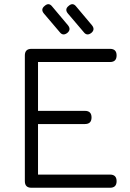

<svg xmlns="http://www.w3.org/2000/svg" viewBox="-20 -884 614 904"><path d="M297 -729Q276 -713 261 -733L187 -820Q170 -840 190 -856Q210 -874 226 -853L300 -765Q316 -745 297 -729ZM410 -729Q389 -713 374 -733L300 -820Q283 -840 303 -856Q323 -874 339 -853L413 -765Q429 -745 410 -729ZM128 0Q97 0 97 -31V-623Q97 -654 128 -654H498Q529 -654 529 -623Q529 -592 498 -592H159V-362H380Q411 -362 411 -331Q411 -300 380 -300H159V-62H498Q529 -62 529 -31Q529 0 498 0Z"/></svg>

Font: Jura Medium
Style: Regular
Weight: 500
Designer: Daniel Johnson, Alexei Vanyashin
Foundry: Daniel Johnson
Version: Version 5.103